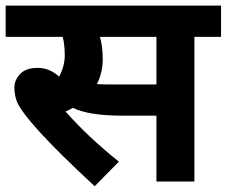

<svg xmlns="http://www.w3.org/2000/svg" viewBox="-20 -642 802 679"><path d="M322.8 -344.7Q335.9 -343.3 382.3 -343.3H533.2V-511.7H333.5Q343.3 -477.5 343.3 -431.6Q343.3 -385.7 322.8 -344.7ZM533.2 -232.9H415.5Q293.5 -232.9 237.8 -260.7Q225.1 -253.4 211.9 -247.6Q290 -158.7 400.4 -70.3L314.9 16.6Q63.5 -215.8 38.1 -287.1Q31.2 -307.6 30.8 -333.5Q31.2 -359.4 51.8 -380.9Q72.3 -402.3 113.8 -401.9Q155.3 -401.9 189 -371.1Q209 -407.7 209 -446.3Q209 -484.9 201.7 -511.7H0V-622.1H761.7V-511.7H667.5V0H533.2Z"/></svg>

Font: NotoSans-Bold
Style: Bold
Weight: 700
Designer: Monotype Design team
Foundry: Monotype Imaging Inc.
Version: Version 1.04